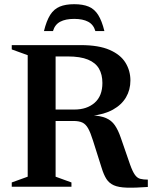

<svg xmlns="http://www.w3.org/2000/svg" viewBox="-20 -890 724 915"><path d="M335 -368Q394 -368 431 -400.2Q468 -432.5 468 -494.5Q468 -534.5 451.8 -562.8Q435.5 -591 399.2 -606Q363 -621 302.5 -621H135.5L155.5 -675H365.5Q450.5 -675 502.5 -652.2Q554.5 -629.5 578 -591.2Q601.5 -553 601.5 -506.5Q601.5 -462 580.5 -426.2Q559.5 -390.5 518.2 -367.5Q477 -344.5 416 -338V-340.5Q459.5 -338.5 485.5 -327.2Q511.5 -316 527.2 -293.2Q543 -270.5 555.5 -234L600 -105.5Q612 -72 623 -56.8Q634 -41.5 648.5 -37.8Q663 -34 684.5 -34V1Q622.5 5.5 583.8 4.2Q545 3 522.5 -7Q500 -17 487.2 -37Q474.5 -57 464.5 -89.5L423 -220.5Q411.5 -257.5 400.2 -277.8Q389 -298 372.8 -305.8Q356.5 -313.5 329.5 -313.5H152L132 -368ZM245 -675V-48L320.5 -20.5V0H36V-20.5L112 -48V-627L36 -654.5V-675ZM333.5 -800Q292.5 -800 267 -786.5Q241.5 -773 232.5 -742H189.5Q201.5 -791 219.2 -819Q237 -847 264.8 -858.5Q292.5 -870 333.5 -870Q375 -870 402.5 -858.5Q430 -847 447.8 -819Q465.5 -791 477.5 -742H434.5Q425.5 -773 400 -786.5Q374.5 -800 333.5 -800Z"/></svg>

Font: Newsreader 24pt SemiBold
Style: Regular
Weight: 600
Designer: Hugues Gentile
Foundry: Production Type
Version: Version 1.003